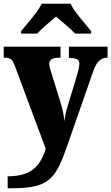

<svg xmlns="http://www.w3.org/2000/svg" viewBox="-23 -786 596 1028"><path d="M90 -619V-606H176C196 -629 248 -673 277 -697C305 -674 362 -626 379 -606H465V-619C436 -657 375 -721 355 -766H200C180 -721 119 -657 90 -619ZM18 158V222H39C239 222 274 174 336 -3L477 -407C494 -455 516 -476 549 -477H553V-536H346V-477L350 -476C387 -474 402 -469 402 -444C402 -430 395 -401 391 -389L336 -207C330 -189 326 -166 322 -137C320 -161 313 -201 300 -241L251 -399C246 -414 241 -430 241 -444C241 -465 255 -477 296 -477H301V-536H-3V-477H2C30 -477 43 -471 57 -432L222 11C194 97 151 158 18 158Z"/></svg>

Font: Noto Serif Tamil SemiCondensed Black
Style: Regular
Weight: 900
Width: 4
Designer: Indian Type Foundry, Tom Grace, and the Monotype Design Team
Foundry: Monotype Imaging Inc.
Version: Version 2.004